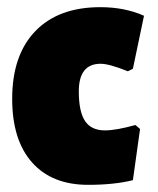

<svg xmlns="http://www.w3.org/2000/svg" viewBox="-20 -504 440 536"><path d="M260 -484Q328 -484 382 -460L351 -312L337 -305Q285 -326 261 -326Q200 -326 200 -249Q200 -192 217.5 -166Q235 -140 273 -140Q304 -140 358 -155L371 -144L351 -1Q299 12 226 12Q125 12 69.5 -50.5Q14 -113 14 -228Q14 -350 78.5 -417Q143 -484 260 -484Z"/></svg>

Font: Alegreya Sans Black
Style: Regular
Weight: 900
Designer: Juan Pablo del Peral
Foundry: Huerta Tipografica
Version: Version 2.007